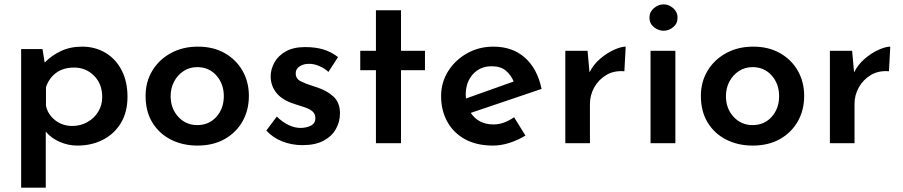

<svg xmlns="http://www.w3.org/2000/svg" viewBox="-20 -657 4142 881"><path d="M335 11Q293 11 254 -6Q215 -23 190 -53V204H77V-432H175L185 -370Q216 -402 259 -422.5Q302 -443 357 -443Q416 -443 463.5 -415Q511 -387 538 -335Q565 -283 565 -213Q565 -143 535 -93Q505 -43 453 -16Q401 11 335 11ZM312 -79Q349 -79 380.5 -96.5Q412 -114 430.5 -144Q449 -174 449 -212Q449 -272 411.5 -309.5Q374 -347 320 -347Q271 -347 238 -323Q205 -299 191 -257V-171Q200 -131 233.5 -105Q267 -79 312 -79Z M648 -217Q648 -281 678.5 -332Q709 -383 763.5 -413Q818 -443 888 -443Q959 -443 1011.5 -413Q1064 -383 1093 -332Q1122 -281 1122 -217Q1122 -152 1093 -100.5Q1064 -49 1011 -19Q958 11 886 11Q818 11 764 -16.5Q710 -44 679 -95Q648 -146 648 -217ZM763 -216Q763 -159 798 -121Q833 -83 885 -83Q939 -83 973 -121Q1007 -159 1007 -216Q1007 -272 973 -310.5Q939 -349 885 -349Q850 -349 822.5 -331Q795 -313 779 -283Q763 -253 763 -216Z M1368 9Q1319 9 1275.5 -8Q1232 -25 1202 -58L1250 -122Q1278 -95 1306 -82.5Q1334 -70 1358 -70Q1386 -70 1406.5 -80.5Q1427 -91 1427 -115Q1427 -135 1413 -146.5Q1399 -158 1377 -165Q1355 -172 1331 -180Q1276 -197 1249 -230Q1222 -263 1222 -307Q1222 -339 1239 -370Q1256 -401 1291 -421Q1326 -441 1380 -441Q1428 -441 1464 -430Q1500 -419 1531 -395L1487 -327Q1469 -344 1445 -354Q1421 -364 1401 -364Q1374 -365 1355.5 -353Q1337 -341 1337 -322Q1336 -296 1360 -284Q1384 -272 1414 -263Q1419 -261 1424.5 -259.5Q1430 -258 1435 -256Q1481 -241 1510.5 -213.5Q1540 -186 1540 -137Q1540 -98 1521 -64.5Q1502 -31 1464 -11Q1426 9 1368 9Z M1705 -610H1820V-424H1930V-335H1820V0H1705V-335H1633V-424H1705Z M2242 11Q2167 11 2114 -18Q2061 -47 2032.5 -98.5Q2004 -150 2004 -216Q2004 -279 2036.5 -330.5Q2069 -382 2123.5 -412.5Q2178 -443 2244 -443Q2332 -443 2389 -392Q2446 -341 2465 -249L2140 -139Q2176 -86 2244 -86Q2270 -86 2293.5 -95Q2317 -104 2339 -119L2391 -35Q2357 -14 2318 -1.5Q2279 11 2242 11ZM2118 -205 2337 -283Q2326 -311 2302 -332Q2278 -353 2236 -353Q2183 -353 2150 -316.5Q2117 -280 2117 -222Q2117 -214 2118 -205Z M2676 -424 2685 -325Q2703 -361 2734 -387.5Q2765 -414 2797.5 -428.5Q2830 -443 2851 -443L2845 -330Q2797 -334 2761.5 -312.5Q2726 -291 2706.5 -255.5Q2687 -220 2687 -181V0H2574V-424Z M2965 -424H3079V0H2965ZM2960 -576Q2960 -602 2980.5 -619.5Q3001 -637 3025 -637Q3049 -637 3069 -619.5Q3089 -602 3089 -576Q3089 -549 3069 -532.5Q3049 -516 3025 -516Q3001 -516 2980.5 -532.5Q2960 -549 2960 -576Z M3196 -217Q3196 -281 3226.5 -332Q3257 -383 3311.5 -413Q3366 -443 3436 -443Q3507 -443 3559.5 -413Q3612 -383 3641 -332Q3670 -281 3670 -217Q3670 -152 3641 -100.5Q3612 -49 3559 -19Q3506 11 3434 11Q3366 11 3312 -16.5Q3258 -44 3227 -95Q3196 -146 3196 -217ZM3311 -216Q3311 -159 3346 -121Q3381 -83 3433 -83Q3487 -83 3521 -121Q3555 -159 3555 -216Q3555 -272 3521 -310.5Q3487 -349 3433 -349Q3398 -349 3370.5 -331Q3343 -313 3327 -283Q3311 -253 3311 -216Z M3890 -424 3899 -325Q3917 -361 3948 -387.5Q3979 -414 4011.5 -428.5Q4044 -443 4065 -443L4059 -330Q4011 -334 3975.5 -312.5Q3940 -291 3920.5 -255.5Q3901 -220 3901 -181V0H3788V-424Z"/></svg>

Font: Reem Kufi Medium
Style: Regular
Weight: 500
Designer: Khaled Hosny
Version: Version 1.001